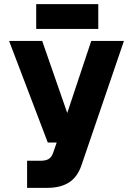

<svg xmlns="http://www.w3.org/2000/svg" viewBox="-20 -908 640 928"><path d="M111 0V-131H175Q200 -131 214.5 -139Q229 -147 237 -170L254 -219H211L24 -710H184L305 -362L421 -710H579L374 -110Q355 -53 314 -26.5Q273 0 208 0ZM155 -768V-888H455V-768Z"/></svg>

Font: Geist Mono Black
Style: Regular
Weight: 900
Monospace: yes
Designer: Basement.studio, Andrés Briganti, Mateo Zaragoza
Foundry: Basement.studio, Vercel, Andrés Briganti, Guido Ferreyra, Mateo Zaragoza
Version: Version 1.500; ttfautohint (v1.8.4.7-5d5b)